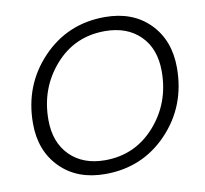

<svg xmlns="http://www.w3.org/2000/svg" viewBox="-79 -793 946 886"><g transform="rotate(-10 394.0 -350.0)"><path d="M755 -419Q755 -240 637.5 -116.5Q520 7 345 7Q214 7 135 -72.5Q56 -152 56 -280Q56 -459 174 -583Q292 -707 467 -707Q598 -707 676.5 -627.5Q755 -548 755 -419ZM129 -285Q129 -179 190.5 -117.5Q252 -56 355 -56Q496 -56 589.5 -161.5Q683 -267 683 -415Q683 -521 621.5 -582Q560 -643 456 -643Q314 -643 221.5 -537.5Q129 -432 129 -285Z"/></g></svg>

Font: Poppins Light
Style: Italic
Weight: 300
Italic angle: -10°
Designer: Ninad Kale (Devanagari), Jonny Pinhorn (Latin)
Foundry: Indian Type Foundry
Version: Version 3.200;PS 1.000;hotconv 16.6.54;makeotf.lib2.5.65590